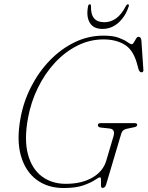

<svg xmlns="http://www.w3.org/2000/svg" viewBox="-20 -884 704 916"><path d="M473.5 -714Q519 -714 546.5 -703.8Q574 -693.5 588.2 -683.2Q602.5 -673 608 -673Q613.5 -673 618.8 -681.8Q624 -690.5 629.2 -699.5Q634.5 -708.5 640.5 -708.5Q652.5 -708.5 654.5 -691.5L664 -551.5Q665.5 -539 654 -539Q650 -539 646.8 -542.8Q643.5 -546.5 642 -550L632 -586Q613.5 -648.5 572.5 -672.2Q531.5 -696 474 -696Q408 -696 349 -666.2Q290 -636.5 242 -584.8Q194 -533 160.8 -465Q127.5 -397 113.5 -320.5Q94.5 -217 113.5 -147.2Q132.5 -77.5 180 -42.2Q227.5 -7 293.5 -7Q370 -7 421 -36.8Q472 -66.5 487 -117.5L521 -232.5Q532 -268 502 -271L460.5 -275.5Q446.5 -277 447 -287.5Q447 -296.5 461.5 -296.5H623Q635.5 -296.5 634.5 -287Q633 -278.5 615 -276L586.5 -270Q564 -266 558.5 -246.5L486 -2.5Q481.5 12.5 468.5 12.5Q462 12.5 461.8 0Q461.5 -12.5 461.8 -25.2Q462 -38 457.5 -38Q451 -38 432.5 -25.2Q414 -12.5 378 0.2Q342 13 283.5 13Q207.5 13 154.5 -26.5Q101.5 -66 80 -140Q58.5 -214 77.5 -318Q91.5 -397.5 127.8 -468.8Q164 -540 217.2 -595.2Q270.5 -650.5 335.8 -682.2Q401 -714 473.5 -714ZM477.5 -778Q508.5 -778 534.2 -796.5Q560 -815 581 -856Q585 -863.5 590 -863.5Q596.5 -863.5 594.5 -855Q579.5 -807 546 -776.5Q512.5 -746 469 -746Q425 -746 407.8 -776.5Q390.5 -807 400.5 -855.5Q402.5 -863.5 408.5 -863.5Q414 -863.5 414 -856Q413 -815 429 -796.5Q445 -778 477.5 -778Z"/></svg>

Font: Fraunces 72pt Soft Thin
Style: Italic
Weight: 100
Italic angle: -16°
Version: Version 1.000;[0bf87f6ff]